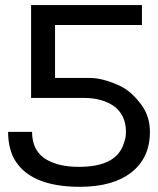

<svg xmlns="http://www.w3.org/2000/svg" viewBox="-20 -719 618 751"><path d="M289.1 -66.4Q437.5 -66.4 464.8 -160.2Q472.7 -179.7 472.7 -203.1Q472.7 -265.6 429.7 -300.8Q382.8 -335.9 308.6 -335.9H101.6V-699.2H535.2V-621.1H195.3V-414.1H332Q378.9 -414.1 441.4 -386.7Q488.3 -367.2 527.3 -316.4Q566.4 -269.5 566.4 -203.1Q566.4 -101.6 494.1 -44.9Q421.9 11.7 293 11.7Q89.8 11.7 31.2 -105.5Q11.7 -148.4 11.7 -203.1H105.5Q105.5 -117.2 179.7 -85.9Q222.7 -66.4 289.1 -66.4Z"/></svg>

Font: 和音 by 宁静之雨，公众号njzyshare
Style: Regular
Weight: 400
Designer: Steve Matteson
Foundry: Ascender Corporation
Version: Version 6.00;June 8, 2018;FontCreator 11.0.0.2388 32-bit